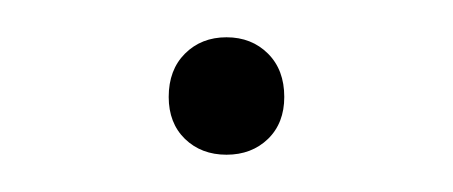

<svg xmlns="http://www.w3.org/2000/svg" viewBox="-20 -331 243 103"><path d="M101.5 -248Q88 -248 79.2 -256.5Q70.5 -265 70.5 -279Q70.5 -293.5 79.2 -302.2Q88 -311 101.5 -311Q115 -311 123.8 -302.2Q132.5 -293.5 132.5 -279Q132.5 -265 123.8 -256.5Q115 -248 101.5 -248Z"/></svg>

Font: Encode Sans SC Thin
Style: Regular
Weight: 250
Designer: Multiple Designers
Foundry: Impallari Type
Version: Version 3.002